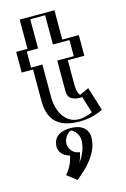

<svg xmlns="http://www.w3.org/2000/svg" viewBox="-155 -773 797 1211"><g transform="rotate(-15 243.5 -168.0)"><path d="M128 -513V-704H305V-513H413V-378H305V-215C305 -167 317 -144 345 -144C368 -144 389 -160 389 -160L433 -17C433 -17 376 15 303 15C162 15 128 -90 128 -181V-378H54V-513ZM233 40C283 40 323 80 323 130C323 223 256 299 193 351L153 320C153 320 200 275 212 210C174 201 145 170 145 130C145 80 185 40 233 40ZM143 -498H69V-393H143V-181C143 -92.9 173.4 0 303 0C352.8 0 394.3 -15.5 414.9 -24.8L380.2 -137.6C372.7 -134.1 358.9 -129 345 -129C303.6 -129 290 -166.8 290 -215V-393H398V-498H290V-689H143ZM233 55C274.8 55 308 88.2 308 130C308 211.4 250.8 281.6 192.6 331.7L175 318.1C190.7 299.4 217.6 262 226.8 212.7L229.3 198.7L215.5 195.4C183.1 187.7 160 162.1 160 130C160 88.1 193.5 55 233 55ZM143 -498V-689H290V-498H398V-393H290V-215C290 -166.8 303.6 -129 345 -129C358.9 -129 372.7 -134.1 380.2 -137.6L414.9 -24.8C394.3 -15.5 352.8 0 303 0C173.4 0 143 -92.9 143 -181V-393H69V-498ZM233 55C193.5 55 160 88.1 160 130C160 162.1 183.1 187.7 215.5 195.4L229.3 198.7L226.8 212.7C217.6 262 190.7 299.4 175 318.1L192.6 331.7C250.8 281.6 308 211.4 308 130C308 88.2 274.8 55 233 55ZM128 -513H54V-378H128V-181C128 -90.1 162.1 15 303 15C355.9 15 399.3 -1.4 421.1 -11.1L433.1 -16.6L389.5 -158.4L373.9 -151.2C367.6 -148.3 355.4 -144 345 -144C317.3 -144 305 -167.1 305 -215V-378H413V-513H305V-704H128ZM233 40C185 40 145 80 145 130C145 170 174 201 212 210C204.2 252 178.2 291 163.5 308.4L153.5 320.4L193.1 351.1L202.4 343.1C261.7 292.1 323 218.6 323 130C323 80 283 40 233 40ZM168 -498V-689H265V-498H373V-393H265V-215C265 -175.3 262.4 -145.2 312.8 -132.7C322 -130.4 333.7 -129 345 -129C349.5 -129 357.8 -129.5 358.1 -129.5L391.4 -21.2C372.2 -12.4 334.5 0 303 0C216.9 0 168 -83.3 168 -181V-393H94V-498ZM233.4 55.3C250.3 59.9 283 89.4 283 130C283 181.5 261.7 227.7 232.2 267.3C242.1 248.1 249 227 253.6 202.1L233.4 197.3C218.1 193.7 185 168.7 185 130C185 89.9 217.1 60.2 233.4 55.3ZM103 -513H29V-378H103V-181C103 -99.6 118.8 15 303 15C374.7 15 423.8 -5.4 445.6 -15.2L456.6 -20.1L409 -174.7L349.1 -147C348.9 -146.9 348.7 -146.8 348.7 -146.8C337.2 -157.8 330 -184.1 330 -215V-378H438V-513H330V-704H103ZM233 40C141.6 40 120 91.7 120 130C120 162.7 138.8 192.3 187.8 206.5C177.7 261.1 151.2 296.5 132.1 319.3L194.5 367.6L229.3 337.7C289.1 286.2 348 214.1 348 130C348 91.7 326 40 233 40Z"/></g></svg>

Font: Hussar Outliner
Style: Regular
Weight: 700
Foundry: Cannot Into Space Fonts
Version: Version 0.92